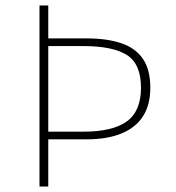

<svg xmlns="http://www.w3.org/2000/svg" viewBox="-20 -680 640 700"><path d="M124 0V-660H156V-540H296Q370 -540 422 -522.5Q474 -505 501 -465.5Q528 -426 528 -360Q528 -297 501 -255.5Q474 -214 422 -193Q370 -172 296 -172H156V0ZM156 -200H284Q391 -200 442.5 -237.5Q494 -275 494 -360Q494 -447 442.5 -479.5Q391 -512 284 -512H156Z"/></svg>

Font: Source Code Pro ExtraLight
Style: Regular
Weight: 200
Monospace: yes
Designer: Paul D. Hunt, Teo Tuominen
Foundry: Adobe
Version: Version 1.026;hotconv 1.1.0;makeotfexe 2.6.0